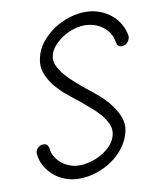

<svg xmlns="http://www.w3.org/2000/svg" viewBox="-82 -790 696 853"><g transform="rotate(-10 266.0 -363.5)"><path d="M361 -726Q394 -726 423 -715.5Q452 -705 475 -686.5Q498 -668 512.5 -643Q527 -618 532 -589Q533 -574 522.5 -561Q512 -548 495 -548Q484 -548 479 -553Q474 -558 472 -569V-568Q465 -614 429.5 -641Q394 -668 345 -668Q324 -668 298 -660Q272 -652 248.5 -637Q225 -622 207.5 -602Q190 -582 185 -558Q180 -537 189.5 -515.5Q199 -494 217 -472.5Q235 -451 258.5 -430Q282 -409 307 -389Q333 -369 360.5 -345Q388 -321 409 -293Q430 -265 441 -235Q452 -205 445 -174Q437 -136 413.5 -104Q390 -72 357 -49Q324 -26 285 -13.5Q246 -1 207 -1Q175 -1 146 -11.5Q117 -22 94.5 -41Q72 -60 57.5 -85.5Q43 -111 40 -141Q38 -155 49 -167Q60 -179 75 -179Q94 -179 99 -160Q100 -139 110.5 -120.5Q121 -102 137 -88.5Q153 -75 174 -67Q195 -59 218 -59Q240 -59 267 -66Q294 -73 318.5 -87Q343 -101 362 -121.5Q381 -142 387 -170Q392 -194 381.5 -217Q371 -240 352.5 -261.5Q334 -283 311 -302L269 -338Q241 -359 212.5 -383Q184 -407 162.5 -434.5Q141 -462 130 -492.5Q119 -523 127 -558Q135 -597 160 -628Q185 -659 218 -681Q251 -703 288.5 -714.5Q326 -726 361 -726Z"/></g></svg>

Font: VDS
Style: Thin Italic
Weight: 100
Width: 0
Designer: artmaker
Foundry: artmaker
Version: Version 1.000 2012 initial release